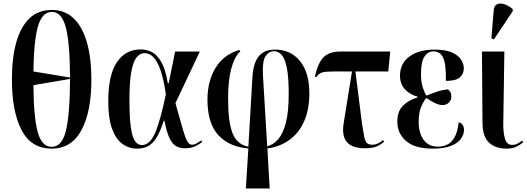

<svg xmlns="http://www.w3.org/2000/svg" viewBox="-20 -826 2965 1080"><path d="M271 10Q156 10 101.5 -94Q47 -198 47 -379Q47 -500 71.5 -587.5Q96 -675 145.5 -722.5Q195 -770 272 -770Q345 -770 394.5 -722.5Q444 -675 469 -587Q494 -499 494 -378Q494 -197 438 -93.5Q382 10 271 10ZM374 -390Q373 -586 350 -672.5Q327 -759 272 -759Q217 -759 193.5 -677.5Q170 -596 168 -424ZM271 0Q328 0 350.5 -89.5Q373 -179 374 -382L168 -347Q169 -171 191.5 -85.5Q214 0 271 0Z M752 10Q705 10 668 -17Q631 -44 610 -102.5Q589 -161 589 -257Q589 -404 637.5 -476Q686 -548 771 -548Q804 -548 834 -533Q864 -518 887.5 -477Q911 -436 924 -358H929L965 -536H1104L967 -246Q988 -171 1001 -124.5Q1014 -78 1023 -54Q1032 -30 1040.5 -21Q1049 -12 1061 -12Q1073 -12 1087 -20Q1101 -28 1112 -36L1117 -27Q1101 -14 1077 -3Q1053 8 1021 8Q991 8 969.5 -4.5Q948 -17 932.5 -51Q917 -85 905 -147H901Q887 -102 869 -66.5Q851 -31 823.5 -10.5Q796 10 752 10ZM778 -10Q823 -10 852.5 -78.5Q882 -147 913 -296Q900 -384 882 -434Q864 -484 842 -505.5Q820 -527 793 -527Q766 -527 747 -501.5Q728 -476 718 -419Q708 -362 708 -265Q708 -165 716 -109.5Q724 -54 739.5 -32Q755 -10 778 -10Z M1363 234 1377 9Q1268 0 1207.5 -66.5Q1147 -133 1147 -266Q1147 -369 1192.5 -444Q1238 -519 1326 -545L1332 -537Q1299 -507 1281 -440.5Q1263 -374 1263 -271Q1263 -141 1288 -77Q1313 -13 1377 -1L1400 -393Q1405 -473 1436 -510Q1467 -547 1527 -547Q1615 -547 1667.5 -482.5Q1720 -418 1720 -301Q1720 -208 1690 -142Q1660 -76 1606.5 -38Q1553 0 1484 9L1497 234ZM1459 -404 1483 -3Q1518 -12 1545 -43Q1572 -74 1588 -135.5Q1604 -197 1604 -298Q1604 -392 1593.5 -444Q1583 -496 1564.5 -517Q1546 -538 1521 -538Q1492 -538 1473.5 -509.5Q1455 -481 1459 -404Z M2032 8Q1890 8 1913 -132L1960 -424H1855Q1810 -424 1792 -418.5Q1774 -413 1759 -392L1751 -395Q1769 -474 1801 -505Q1833 -536 1893 -536H2175L2164 -424H1979L2017 -125Q2024 -81 2029 -56Q2034 -31 2044 -21.5Q2054 -12 2074 -12Q2091 -12 2106.5 -19.5Q2122 -27 2134 -38L2141 -29Q2116 -8 2093 0Q2070 8 2032 8Z M2414 10Q2314 10 2264.5 -32.5Q2215 -75 2215 -141Q2215 -201 2247.5 -232.5Q2280 -264 2329 -278V-282Q2283 -295 2256.5 -325Q2230 -355 2230 -401Q2230 -469 2283 -508Q2336 -547 2424 -547Q2486 -547 2522 -531Q2558 -515 2573.5 -490.5Q2589 -466 2589 -442Q2589 -410 2566.5 -390.5Q2544 -371 2488 -371Q2490 -462 2473.5 -499.5Q2457 -537 2419 -537Q2386 -537 2367 -507Q2348 -477 2348 -409Q2348 -364 2358.5 -333Q2369 -302 2379 -288Q2412 -302 2443.5 -312Q2475 -322 2500 -323Q2507 -318 2513 -308.5Q2519 -299 2519 -283Q2519 -263 2505 -249Q2491 -235 2470 -235Q2451 -235 2427.5 -246Q2404 -257 2378 -275Q2363 -258 2349 -225Q2335 -192 2335 -139Q2335 -102 2346 -71Q2357 -40 2381 -20.5Q2405 -1 2443 -1Q2471 -1 2495.5 -12.5Q2520 -24 2537 -54Q2554 -84 2560 -138Q2577 -134 2583.5 -122Q2590 -110 2590 -95Q2590 -71 2573.5 -46.5Q2557 -22 2518 -6Q2479 10 2414 10Z M2829 10Q2768 10 2731.5 -23Q2695 -56 2694 -135L2691 -536H2817L2811 -133Q2810 -83 2820 -47Q2830 -11 2861 -11Q2878 -11 2891 -18Q2904 -25 2917 -35L2923 -26Q2906 -11 2884 -0.5Q2862 10 2829 10ZM2758 -604 2744 -611 2757 -766Q2759 -794 2775.5 -802Q2792 -810 2816 -802.5Q2840 -795 2864 -775V-763Z"/></svg>

Font: Noto Serif Display Condensed SemiBold
Style: Regular
Weight: 600
Width: 3
Designer: Monotype Design Team
Foundry: Monotype Imaging Inc.
Version: Version 2.009